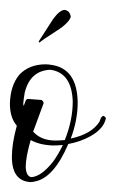

<svg xmlns="http://www.w3.org/2000/svg" viewBox="-25 -369 234 388"><path d="M37 -86Q27 -51 27 -32Q27 -32 27 -31Q28 -12 39 -11Q59 -13 82 -42Q93 -57 102 -76Q90 -75 82 -75Q55 -76 37 -86ZM77 -228Q77 -228 76 -228Q36 -226 25 -182Q23 -171 22 -160Q22 -157 23 -155L27 -166Q29 -169 31 -169H32L59 -167Q62 -165 63 -162Q63 -162 63 -160Q62 -158 42 -103Q58 -85 87 -85Q96 -85 106 -86Q122 -126 122 -164Q120 -222 77 -228ZM184 -135Q188 -133 189 -130Q183 -101 136 -84Q124 -80 113 -78Q83 -8 44 -2Q40 -1 37 -1Q-1 -3 -1 -52Q-1 -79 9 -115Q-5 -131 -5 -160Q-4 -196 14 -218Q34 -239 67 -239Q73 -239 78 -238Q131 -231 132 -162Q132 -126 118 -89Q160 -98 176 -123Q178 -128 179 -131Q181 -134 184 -135ZM99 -313Q117 -327 118 -336Q117 -341 114 -345Q109 -349 105 -349Q95 -348 82 -330L53 -285L55 -283Q57 -286 96 -311Q98 -313 99 -313Z"/></svg>

Font: Maria
Style: Christmas
Weight: 400
Designer: Muhammad Yoni
Version: Version 001.000